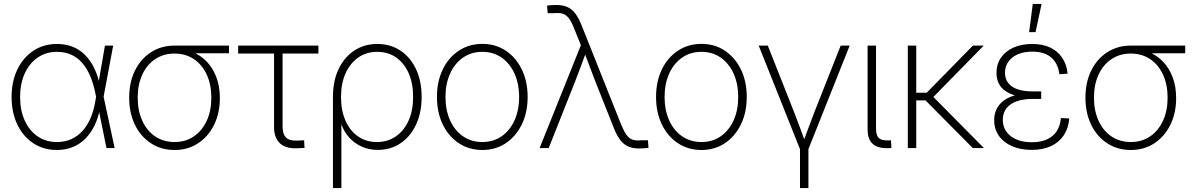

<svg xmlns="http://www.w3.org/2000/svg" viewBox="-20 -755 6082 979"><path d="M270 9.8Q201.7 9.8 149.4 -24.9Q97.2 -59.6 68.1 -120.6Q39.1 -181.6 39.1 -260.7Q39.1 -339.4 68.4 -400.4Q97.7 -461.4 149.9 -496.1Q202.1 -530.8 270.5 -530.8Q316.4 -530.8 352.8 -515.6Q389.2 -500.5 416 -472.4Q442.9 -444.3 461.2 -406Q479.5 -367.7 488.8 -320.8H502.9L507.8 -264.6L564.5 0H522.9L465.8 -281.7Q456.1 -329.1 439.7 -367.7Q423.3 -406.2 399.7 -433.6Q376 -460.9 344 -475.8Q312 -490.7 270.5 -490.7Q214.8 -490.7 172.4 -461.7Q129.9 -432.6 106.2 -380.6Q82.5 -328.6 82.5 -260.3Q82.5 -192.4 106 -140.6Q129.4 -88.9 171.6 -59.8Q213.9 -30.8 270 -30.8Q310.5 -30.8 343.3 -45.4Q376 -60.1 400.6 -87.4Q425.3 -114.7 441.7 -152.8Q458 -190.9 465.8 -237.8L515.1 -522.5H557.1L507.8 -259.8L502.9 -199.2H489.3Q480.5 -152.8 461.9 -114.7Q443.4 -76.7 415.8 -48.6Q388.2 -20.5 351.6 -5.4Q314.9 9.8 270 9.8Z M870.1 9.8Q802.2 9.8 749.8 -24.4Q697.3 -58.6 668 -118.9Q638.7 -179.2 638.7 -256.8Q638.7 -335 668 -394.8Q697.3 -454.6 749.8 -488.5Q802.2 -522.5 870.1 -522.5H1147.5V-483.4H940.9L870.1 -481.9Q814 -481.9 771.5 -453.6Q729 -425.3 705.6 -374.5Q682.1 -323.7 682.1 -256.8Q682.1 -190.4 705.6 -139.2Q729 -87.9 771.5 -59.3Q814 -30.8 870.1 -30.8Q926.3 -30.8 968.5 -59.6Q1010.7 -88.4 1034.2 -139.4Q1057.6 -190.4 1057.6 -256.8Q1057.6 -323.7 1034.2 -374.5Q1010.7 -425.3 968.5 -453.6Q926.3 -481.9 870.1 -481.9V-507.3Q919.9 -507.3 961.9 -490Q1003.9 -472.7 1035.2 -439.7Q1066.4 -406.7 1083.7 -360.1Q1101.1 -313.5 1101.1 -254.9Q1101.1 -178.2 1071.5 -118.4Q1042 -58.6 990 -24.4Q938 9.8 870.1 9.8Z M1491.2 1Q1436 2.9 1406.7 -25.1Q1377.4 -53.2 1377.4 -106V-481.9H1194.3V-522.5H1603.5V-481.9H1420.9V-108.9Q1420.9 -71.3 1438.2 -54Q1455.6 -36.6 1492.7 -38.1Q1502 -38.6 1511.5 -38.8Q1521 -39.1 1530.8 -39.6L1532.7 -0.5Q1522.9 0 1512.5 0.2Q1502 0.5 1491.2 1Z M1677.7 204.1V-261.2Q1677.7 -342.3 1706.5 -402.8Q1735.4 -463.4 1786.4 -497.1Q1837.4 -530.8 1903.8 -530.8Q1970.7 -530.8 2021.5 -497.1Q2072.3 -463.4 2101.1 -402.8Q2129.9 -342.3 2129.9 -260.7Q2129.9 -180.2 2101.3 -119.4Q2072.8 -58.6 2022.5 -24.7Q1972.2 9.3 1906.2 9.3Q1861.3 9.3 1824.5 -7.3Q1787.6 -23.9 1761.5 -52.7Q1735.4 -81.5 1722.2 -117.7H1720.7V204.1ZM1901.9 -30.8Q1957 -30.8 1998.5 -59.6Q2040 -88.4 2063.2 -139.9Q2086.4 -191.4 2086.4 -260.7Q2086.4 -330.6 2063.5 -382.1Q2040.5 -433.6 1999.5 -462.2Q1958.5 -490.7 1903.8 -490.7Q1848.1 -490.7 1806.6 -461.7Q1765.1 -432.6 1741.9 -380.9Q1718.8 -329.1 1718.8 -260.7Q1718.8 -191.9 1741.5 -140.1Q1764.2 -88.4 1805.4 -59.6Q1846.7 -30.8 1901.9 -30.8Z M2439.5 9.8Q2371.6 9.8 2319.1 -25.1Q2266.6 -60.1 2237.3 -121.1Q2208 -182.1 2208 -260.3Q2208 -339.4 2237.3 -400.4Q2266.6 -461.4 2319.1 -496.3Q2371.6 -531.2 2439.5 -531.2Q2507.3 -531.2 2559.3 -496.3Q2611.3 -461.4 2640.9 -400.4Q2670.4 -339.4 2670.4 -260.3Q2670.4 -182.1 2640.9 -121.1Q2611.3 -60.1 2559.3 -25.1Q2507.3 9.8 2439.5 9.8ZM2439.5 -30.8Q2495.6 -30.8 2537.8 -60.1Q2580.1 -89.4 2603.5 -141.4Q2627 -193.4 2627 -260.3Q2627 -327.6 2603.5 -379.6Q2580.1 -431.6 2537.8 -461.2Q2495.6 -490.7 2439.5 -490.7Q2383.3 -490.7 2340.8 -461.2Q2298.3 -431.6 2274.9 -379.6Q2251.5 -327.6 2251.5 -260.3Q2251.5 -193.4 2274.9 -141.4Q2298.3 -89.4 2340.8 -60.1Q2383.3 -30.8 2439.5 -30.8Z M2731.4 0 2941.9 -524.4 2907.7 -609.4Q2894.5 -643.1 2881.1 -660.9Q2867.7 -678.7 2850.6 -684.6Q2833.5 -690.4 2809.1 -688L2772.5 -687.5L2769.5 -726.6Q2782.7 -728 2793.7 -728.8Q2804.7 -729.5 2818.4 -729.5Q2849.6 -729.5 2872.8 -719.2Q2896 -709 2913.6 -685.8Q2931.2 -662.6 2946.3 -624L3147.9 -118.2Q3161.6 -85 3174.8 -66.9Q3188 -48.8 3205.1 -43Q3222.2 -37.1 3246.6 -39.6L3283.7 -40L3286.6 -1Q3272.9 0.5 3262.2 1.2Q3251.5 2 3237.3 2Q3206.1 2 3182.9 -8.3Q3159.7 -18.6 3142.1 -41.7Q3124.5 -64.9 3109.4 -103.5L3015.6 -339.8Q3000.5 -378.4 2986.3 -416.7Q2972.2 -455.1 2957.5 -493.7H2970.2Q2956.1 -455.6 2941.9 -417Q2927.7 -378.4 2912.6 -339.8L2777.8 0Z M3556.6 9.8Q3488.8 9.8 3436.3 -25.1Q3383.8 -60.1 3354.5 -121.1Q3325.2 -182.1 3325.2 -260.3Q3325.2 -339.4 3354.5 -400.4Q3383.8 -461.4 3436.3 -496.3Q3488.8 -531.2 3556.6 -531.2Q3624.5 -531.2 3676.5 -496.3Q3728.5 -461.4 3758.1 -400.4Q3787.6 -339.4 3787.6 -260.3Q3787.6 -182.1 3758.1 -121.1Q3728.5 -60.1 3676.5 -25.1Q3624.5 9.8 3556.6 9.8ZM3556.6 -30.8Q3612.8 -30.8 3655 -60.1Q3697.3 -89.4 3720.7 -141.4Q3744.1 -193.4 3744.1 -260.3Q3744.1 -327.6 3720.7 -379.6Q3697.3 -431.6 3655 -461.2Q3612.8 -490.7 3556.6 -490.7Q3500.5 -490.7 3458 -461.2Q3415.5 -431.6 3392.1 -379.6Q3368.7 -327.6 3368.7 -260.3Q3368.7 -193.4 3392.1 -141.4Q3415.5 -89.4 3458 -60.1Q3500.5 -30.8 3556.6 -30.8Z M4061 10.3 3848.6 -522.5H3895L4029.3 -182.6Q4044.4 -144.5 4058.3 -106.2Q4072.3 -67.9 4086.4 -29.8H4075.2Q4089.4 -67.9 4103.5 -106.2Q4117.7 -144.5 4132.3 -182.6L4266.6 -522.5H4312.5L4100.1 10.3ZM4059.1 204.1V-3.9H4102.1V204.1Z M4508.3 0.5Q4455.6 2 4429.7 -21.5Q4403.8 -44.9 4403.8 -96.2V-522.5H4446.8V-100.1Q4446.8 -64 4461.4 -50.8Q4476.1 -37.6 4509.8 -39.1Q4513.7 -39.1 4516.8 -39.1Q4520 -39.1 4522.9 -39.6L4525.4 -0.5Q4521.5 0 4517.1 0.2Q4512.7 0.5 4508.3 0.5Z M4651.9 -522.5V0H4608.9V-522.5ZM4996.1 -522.5 4722.2 -243.2H4631.3V-282.2H4705.1L4940.9 -522.5ZM4940.4 0 4690.9 -251.5 4722.7 -277.3 4997.1 0Z M5240.7 9.3Q5183.6 9.3 5140.4 -9.5Q5097.2 -28.3 5073.2 -62.5Q5049.3 -96.7 5049.3 -142.1Q5049.3 -175.8 5063 -201.7Q5076.7 -227.5 5102.3 -245.1Q5127.9 -262.7 5164.8 -271.5Q5201.7 -280.3 5248.5 -280.3H5289.1V-250.5H5242.7Q5198.7 -250.5 5164.8 -238.8Q5130.9 -227.1 5112.1 -203.1Q5093.3 -179.2 5093.3 -143.6Q5093.3 -92.8 5133.3 -61.3Q5173.3 -29.8 5241.7 -29.8Q5288.1 -29.8 5319.8 -44.9Q5351.6 -60.1 5368.9 -87.4Q5386.2 -114.7 5389.6 -153.3L5432.1 -150.9Q5428.2 -101.6 5404.5 -65.7Q5380.9 -29.8 5339.4 -10.3Q5297.9 9.3 5240.7 9.3ZM5248.5 -257.3Q5202.1 -257.3 5167.2 -265.6Q5132.3 -273.9 5108.6 -289.6Q5085 -305.2 5073 -328.9Q5061 -352.5 5061 -383.3Q5061 -427.7 5084 -460.9Q5106.9 -494.1 5147.9 -512.5Q5189 -530.8 5243.7 -530.8Q5296.9 -530.8 5335.2 -512.5Q5373.5 -494.1 5396.2 -460.2Q5418.9 -426.3 5423.8 -379.4L5381.8 -376.5Q5375 -431.6 5340.3 -461.7Q5305.7 -491.7 5243.7 -491.7Q5180.2 -491.7 5142.3 -461.9Q5104.5 -432.1 5104.5 -383.8Q5104.5 -338.9 5139.9 -314Q5175.3 -289.1 5244.6 -289.1H5289.1V-257.3ZM5227.5 -591.3 5246.1 -734.9H5291L5260.3 -591.3Z M5746.1 9.8Q5678.2 9.8 5625.7 -24.4Q5573.2 -58.6 5543.9 -118.9Q5514.6 -179.2 5514.6 -256.8Q5514.6 -335 5543.9 -394.8Q5573.2 -454.6 5625.7 -488.5Q5678.2 -522.5 5746.1 -522.5H6023.4V-483.4H5816.9L5746.1 -481.9Q5689.9 -481.9 5647.5 -453.6Q5605 -425.3 5581.5 -374.5Q5558.1 -323.7 5558.1 -256.8Q5558.1 -190.4 5581.5 -139.2Q5605 -87.9 5647.5 -59.3Q5689.9 -30.8 5746.1 -30.8Q5802.2 -30.8 5844.5 -59.6Q5886.7 -88.4 5910.2 -139.4Q5933.6 -190.4 5933.6 -256.8Q5933.6 -323.7 5910.2 -374.5Q5886.7 -425.3 5844.5 -453.6Q5802.2 -481.9 5746.1 -481.9V-507.3Q5795.9 -507.3 5837.9 -490Q5879.9 -472.7 5911.1 -439.7Q5942.4 -406.7 5959.7 -360.1Q5977.1 -313.5 5977.1 -254.9Q5977.1 -178.2 5947.5 -118.4Q5918 -58.6 5866 -24.4Q5814 9.8 5746.1 9.8Z"/></svg>

Font: Inter 28pt ExtraLight
Style: Regular
Weight: 250
Designer: Rasmus Andersson
Foundry: rsms
Version: Version 4.001;git-66647c0bb